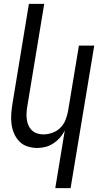

<svg xmlns="http://www.w3.org/2000/svg" viewBox="-20 -755 540 990"><path d="M265 215 314 -82Q304 -62 289 -45Q274 -28 255 -15.5Q236 -3 214.5 2.5Q193 8 172 8Q146 8 121.5 0Q97 -8 80 -25.5Q63 -43 53 -66Q43 -89 39.5 -114.5Q36 -140 38 -166.5Q40 -193 44 -219L129 -735H208L121 -208Q118 -191 117 -174Q116 -157 118 -140.5Q120 -124 126.5 -109Q133 -94 144.5 -83Q156 -72 171.5 -67Q187 -62 204 -62Q227 -62 250.5 -70.5Q274 -79 291.5 -96.5Q309 -114 318 -137Q327 -160 331 -183L387 -520H466L344 215Z"/></svg>

Font: Iosevka Oblique
Style: Regular
Weight: 400
Italic angle: -9°
Monospace: yes
Designer: Belleve Invis
Foundry: Belleve Invis
Version: Version 32.5.0; ttfautohint (v1.8.4)